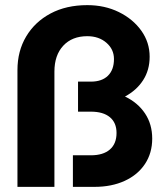

<svg xmlns="http://www.w3.org/2000/svg" viewBox="-20 -728 652 748"><path d="M320 -587Q261 -587 226.5 -550Q192 -513 192 -449V0H48V-455Q48 -529 82 -586Q116 -643 177 -675.5Q238 -708 320 -708Q388 -708 443 -681Q498 -654 530.5 -608.5Q563 -563 563 -507Q563 -455 537.5 -415.5Q512 -376 467 -352Q517 -328 545 -286Q573 -244 573 -188Q573 -132 545 -89.5Q517 -47 466 -23.5Q415 0 348 0H264V-123H334Q382 -123 408 -145.5Q434 -168 434 -210Q434 -250 408 -271.5Q382 -293 334 -293H284V-410H334Q377 -410 400.5 -433Q424 -456 424 -498Q424 -536 394.5 -561.5Q365 -587 320 -587Z"/></svg>

Font: Overused Grotesk
Style: Bold
Weight: 700
Version: Version 0.003